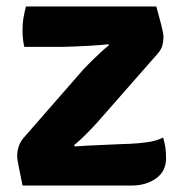

<svg xmlns="http://www.w3.org/2000/svg" viewBox="-20 -571 564 592"><path d="M238.5 -358.5Q247 -367.5 261 -381.5Q275 -395.5 290 -409.2Q305 -423 316 -431.5L314 -434.5Q291 -432 261.8 -430.2Q232.5 -428.5 207.2 -427.5Q182 -426.5 171 -426.5H55Q51.5 -441 50.5 -453.8Q49.5 -466.5 49.5 -479Q49.5 -499.5 52.2 -515.2Q55 -531 60 -551H462Q472.5 -513.5 477 -495.2Q481.5 -477 482.8 -469.5Q484 -462 484 -457.5Q484 -444.5 480.8 -431.5Q477.5 -418.5 466.5 -406L279.5 -193Q267 -179 246.2 -158Q225.5 -137 208.5 -123.5L210.5 -119.5Q245 -122 282.2 -123.5Q319.5 -125 349.5 -126.5L378 -127.5Q405.5 -128.5 434.2 -132.5Q463 -136.5 483 -147Q487.5 -131.5 489.8 -117.5Q492 -103.5 492 -83Q492 -42.5 461 -20.8Q430 1 387.5 1H49.5Q42.5 -33.5 39 -51Q35.5 -68.5 34.2 -76.5Q33 -84.5 33 -90Q33 -121 51.5 -144.5Z"/></svg>

Font: Signika SC
Style: Bold
Weight: 700
Designer: Anna Giedryś
Foundry: Anna Giedryś
Version: Version 2.000; ttfautohint (v1.8.3) -l 8 -r 50 -G 200 -x 9 -